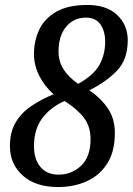

<svg xmlns="http://www.w3.org/2000/svg" viewBox="-20 -744 535 774"><path d="M215 10Q123 10 71.5 -36.5Q20 -83 20 -155Q20 -212 43 -250.5Q66 -289 105.5 -316Q145 -343 196 -364Q160 -396 138.5 -438Q117 -480 117 -526Q117 -580 138.5 -625Q160 -670 207.5 -697Q255 -724 332 -724Q410 -724 452.5 -683.5Q495 -643 495 -582Q495 -505 452.5 -460Q410 -415 340 -380Q386 -349 414.5 -307.5Q443 -266 443 -208Q443 -133 412.5 -85Q382 -37 330 -13.5Q278 10 215 10ZM295 -406Q357 -440 380.5 -482Q404 -524 404 -576Q404 -618 385 -645.5Q366 -673 326 -673Q277 -673 246.5 -636Q216 -599 216 -537Q216 -497 235.5 -465.5Q255 -434 295 -406ZM216 -40Q269 -40 307 -76Q345 -112 345 -183Q345 -234 318.5 -269Q292 -304 240 -337Q183 -311 150 -267Q117 -223 117 -154Q117 -102 143 -71Q169 -40 216 -40Z"/></svg>

Font: Noto Serif Tamil Condensed Medium
Style: Italic
Weight: 500
Width: 3
Italic angle: -12°
Designer: Indian Type Foundry, Tom Grace, and the Monotype Design Team
Foundry: Monotype Imaging Inc.
Version: Version 2.003; ttfautohint (v1.8.4.7-5d5b)